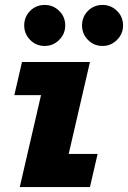

<svg xmlns="http://www.w3.org/2000/svg" viewBox="-20 -757 518 777"><path d="M69 -506H344L258 -134H375L344 0H60L146 -372H38ZM161 -737Q195 -737 219.5 -713Q244 -689 244 -654Q244 -620 219.5 -595.5Q195 -571 161 -571Q126 -571 102 -595.5Q78 -620 78 -654Q78 -689 102 -713Q126 -737 161 -737ZM395 -737Q429 -737 453.5 -713Q478 -689 478 -654Q478 -620 453.5 -595.5Q429 -571 395 -571Q360 -571 336 -595.5Q312 -620 312 -654Q312 -689 336 -713Q360 -737 395 -737Z"/></svg>

Font: Arvo
Style: Bold Italic
Weight: 700
Italic angle: -13°
Designer: Anton Koovit (Cyrillic Expansion: Cyreal)
Foundry: Anton Koovit, Yassin Baggar
Version: Version 3.000